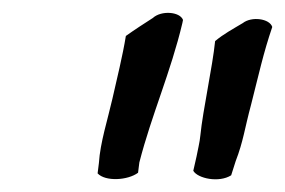

<svg xmlns="http://www.w3.org/2000/svg" viewBox="-20 -784 444 299"><path d="M134 -530 132 -514C144 -501 179 -503 195 -515L197 -531C216 -605 246 -672 264 -748L265 -753C260 -766 231 -768 218 -756C204 -747 190 -738 176 -728C171 -697 162 -661 155 -630C148 -599 136 -562 134 -530ZM281 -518C288 -506 321 -499 340 -511L347 -533C359 -564 361 -584 371 -621C383 -668 390 -701 404 -742C400 -755 372 -759 358 -748C343 -739 328 -731 315 -720C311 -680 296 -613 292 -573C291 -562 288 -551 286 -540Z"/></svg>

Font: Hussar Pisanka
Style: Kur
Weight: 400
Designer: Robert Jablonski
Foundry: Cannot Into Space Fonts
Version: Version 1.070